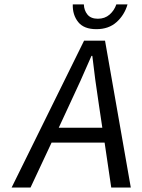

<svg xmlns="http://www.w3.org/2000/svg" viewBox="-20 -843 640 863"><path d="M413.1 -711.9Q356.9 -711.9 331.3 -744.1Q305.7 -776.4 307.1 -823.2H356.9Q357.9 -795.9 373.3 -777.3Q388.7 -758.8 419.9 -758.8Q451.2 -758.8 472.4 -777.3Q493.7 -795.9 502.9 -823.2H553.2Q539.6 -775.9 504.2 -743.9Q468.8 -711.9 413.1 -711.9ZM32.2 0 357.9 -660.2H452.1L567.9 0H480L450.2 -202.1H211.9L117.2 0ZM244.1 -269H439.9L424.8 -370.1Q406.2 -491.2 395 -591.8H391.1Q342.3 -478.5 291 -370.1Z"/></svg>

Font: Office Code Pro D Italic
Style: Regular
Weight: 400
Italic angle: -9°
Designer: Nathan Rutzky & Paul D. Hunt
Foundry: Adobe Systems Incorporated
Version: Version 1.004;PS 001.004;hotconv 1.0.70;makeotf.lib2.5.58329